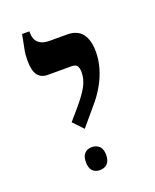

<svg xmlns="http://www.w3.org/2000/svg" viewBox="-108 -712 539 667"><g transform="rotate(-20 162.0 -378.5)"><path d="M146 -263 111 -300 142 -336Q178 -378 190.5 -402.5Q203 -427 203 -452Q203 -466 198 -474.5Q193 -483 177 -483H89Q65 -483 52.5 -499.5Q40 -516 40 -555Q40 -566 41 -576.5Q42 -587 45.5 -603Q49 -619 54 -647H81V-643Q81 -617 95 -604.5Q109 -592 134 -592H200Q238 -592 256 -568.5Q274 -545 274 -502Q274 -472 265.5 -442.5Q257 -413 242.5 -387Q228 -361 211 -340ZM147 -110Q130 -110 120 -120.5Q110 -131 110 -153Q110 -174 120 -184.5Q130 -195 147 -195Q164 -195 174.5 -184.5Q185 -174 185 -153Q185 -131 174.5 -120.5Q164 -110 147 -110Z"/></g></svg>

Font: Noto Serif Hebrew
Style: Regular
Weight: 400
Designer: Monotype Design Team
Foundry: Monotype Imaging Inc.
Version: Version 2.003